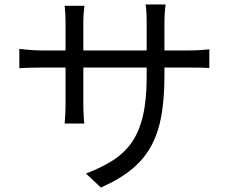

<svg xmlns="http://www.w3.org/2000/svg" viewBox="-20 -798 1040 864"><path d="M434 46 367 -17Q435 -43 486.5 -75.5Q538 -108 572 -156Q606 -204 623 -276Q640 -348 640 -453V-494H355V-333Q355 -305 356.5 -277.5Q358 -250 359 -242H271Q272 -250 273.5 -277.5Q275 -305 275 -333V-494H167Q135 -494 105.5 -493Q76 -492 67 -491V-578Q74 -577 105 -574Q136 -571 167 -571H275V-699Q275 -715 274 -735Q273 -755 271 -772H360Q359 -765 357 -745Q355 -725 355 -699V-571H640V-696Q640 -725 638.5 -748Q637 -771 635 -778H725Q724 -771 722 -748Q720 -725 720 -696V-571H830Q863 -571 887.5 -573Q912 -575 922 -576V-492Q914 -493 888.5 -493.5Q863 -494 830 -494H720V-459Q720 -359 707 -282Q694 -205 662.5 -145Q631 -85 575.5 -38.5Q520 8 434 46Z"/></svg>

Font: Chocolate Classical Sans
Style: Regular
Weight: 400
Designer: 田海東、宇文滿月
Foundry: Moonlit Owen
Version: Version 1.001